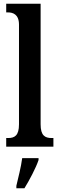

<svg xmlns="http://www.w3.org/2000/svg" viewBox="-20 -780 317 1021"><path d="M13 0H264V-46H255C219 -46 196 -59 196 -119V-760H13V-714H23C47 -714 81 -705 81 -649V-119C81 -59 58 -46 23 -46H13ZM67 208V221H110C136 179 171 113 185 71V61H98C92 108 77 165 67 208Z"/></svg>

Font: Noto Serif Hebrew ExtraCondensed SemiBold
Style: Regular
Weight: 600
Width: 2
Designer: Monotype Design Team
Foundry: Monotype Imaging Inc.
Version: Version 2.004